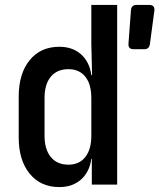

<svg xmlns="http://www.w3.org/2000/svg" viewBox="-20 -750 647 780"><path d="M221 10Q145 10 100.5 -44.5Q56 -99 56 -192V-357Q56 -451 100.5 -505.5Q145 -560 221 -560Q275 -560 309.5 -529Q344 -498 351 -445H354L351 -573V-730H456V0H353V-105H351Q344 -52 309.5 -21Q275 10 221 10ZM523 -550Q500 -550 502 -573L512 -709Q514 -730 535 -730H586Q610 -730 607 -706L589 -571Q586 -550 566 -550ZM258 -81Q302 -81 326.5 -112Q351 -143 351 -198V-352Q351 -408 326.5 -438.5Q302 -469 258 -469Q212 -469 186.5 -438.5Q161 -408 161 -352V-198Q161 -143 186.5 -112Q212 -81 258 -81Z"/></svg>

Font: Pitagon Sans Mono SemiBold
Style: Regular
Weight: 600
Monospace: yes
Designer: Travis Tran
Foundry: Pitagon
Version: Version 1.001; ttfautohint (v1.8.4.7-5d5b);gftools[0.9.26]